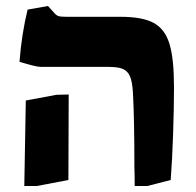

<svg xmlns="http://www.w3.org/2000/svg" viewBox="-20 -608 654 640"><path d="M428 -49Q428 -214 423 -301Q421 -335 413.5 -353Q406 -371 390 -378Q374 -385 343 -385H116Q100 -385 45 -402Q52 -494 72 -576L140 -588L158 -568Q167 -557 174.5 -554.5Q182 -552 202 -552H382Q455 -552 492.5 -531.5Q530 -511 545 -461.5Q560 -412 560 -317Q560 -250 557 -161Q554 -72 549 -8L471 12H429Q429 -25 428 -49ZM66 -273 168 -292 209 -293 208 -8 103 12H61Z"/></svg>

Font: Suez One
Style: Regular
Weight: 400
Designer: Michal Sahar
Foundry: Hagilda
Version: Version 1.001